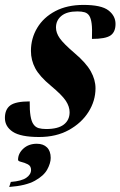

<svg xmlns="http://www.w3.org/2000/svg" viewBox="-38 -545 490 782"><path d="M83 -132Q82 -60.5 98.5 -38.5Q106.5 -27 119.2 -23.2Q132 -19.5 150 -19.5Q198.5 -19.5 222 -37.8Q245.5 -56 245.5 -88Q245.5 -110.5 230.5 -133.8Q215.5 -157 169.5 -195.5Q123 -234 105.5 -267Q88 -300 88 -337.5Q88 -389 113.8 -431.8Q139.5 -474.5 187.5 -499.8Q235.5 -525 302 -525Q374.5 -525 403.5 -502.8Q432.5 -480.5 432.5 -447.5Q432.5 -414.5 412 -400.5Q391.5 -386.5 336.5 -386.5Q338 -428.5 335.2 -449.2Q332.5 -470 325.5 -481Q318.5 -491.5 306.8 -495Q295 -498.5 277 -498.5Q234 -498.5 212 -480.2Q190 -462 190 -433Q190 -411 205.5 -389Q221 -367 266.5 -328Q312.5 -289 331.8 -254.5Q351 -220 351 -185.5Q351 -134.5 322.5 -89.2Q294 -44 242.5 -15.5Q191 13 121.5 13Q46.5 13 14.2 -8.2Q-18 -29.5 -18 -64.5Q-18 -99.5 4 -115.8Q26 -132 83 -132ZM35.5 106Q35.5 80 57.2 60.2Q79 40.5 112 40.5Q138.5 40.5 153.5 55.5Q168.5 70.5 168.5 98Q168.5 119.5 154.5 145.2Q140.5 171 104 191.2Q67.5 211.5 -0.5 216.5L6 196Q50 192.5 69.2 179Q88.5 165.5 88.5 147Q88.5 131 75.2 124.2Q62 117.5 48.8 114.5Q35.5 111.5 35.5 106Z"/></svg>

Font: Newsreader 72pt
Style: Bold Italic
Weight: 700
Italic angle: -17°
Designer: Hugues Gentile
Foundry: Production Type
Version: Version 1.003; ttfautohint (v1.8.3)